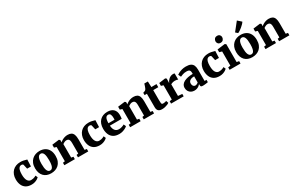

<svg xmlns="http://www.w3.org/2000/svg" viewBox="222 -2637 6661 4391"><g transform="rotate(-30 3553.0 -441.5)"><path d="M286 11Q195.5 11 138 -25.8Q80.5 -62.5 53.2 -126.8Q26 -191 26 -272.5Q26 -340 46.5 -394.2Q67 -448.5 104.8 -487.5Q142.5 -526.5 195 -547Q247.5 -567.5 311.5 -567.5Q358 -567.5 390 -561Q422 -554.5 444.2 -547.2Q466.5 -540 482.5 -537.5L475.5 -357.5H375L349 -472.5Q347 -482 338.8 -487.5Q330.5 -493 319.8 -495.5Q309 -498 300.5 -498Q271.5 -498 249.5 -479.8Q227.5 -461.5 214.8 -419Q202 -376.5 201.5 -302Q201.5 -248.5 210 -207.8Q218.5 -167 234.8 -140.2Q251 -113.5 274 -99.8Q297 -86 325 -86Q355.5 -86 380 -91.5Q404.5 -97 424.8 -105.8Q445 -114.5 460.5 -124L485.5 -66.5Q473.5 -53 445.2 -34.8Q417 -16.5 376.2 -2.8Q335.5 11 286 11Z M535.5 -273.5Q535.5 -348.5 558.2 -403.8Q581 -459 620.5 -495.5Q660 -532 710.5 -549.8Q761 -567.5 817.5 -567.5Q900.5 -567.5 960.5 -534Q1020.5 -500.5 1053 -437.2Q1085.5 -374 1085.5 -283Q1085.5 -206 1062.8 -150.5Q1040 -95 1000.8 -59.2Q961.5 -23.5 910.5 -6.2Q859.5 11 803 11Q741.5 11 692 -7.8Q642.5 -26.5 607.8 -63Q573 -99.5 554.2 -152.5Q535.5 -205.5 535.5 -273.5ZM813 -56.5Q845 -56.5 865.8 -79Q886.5 -101.5 897 -149Q907.5 -196.5 907.5 -270.5Q907.5 -327 902.5 -370Q897.5 -413 886 -441.8Q874.5 -470.5 856 -485.2Q837.5 -500 811 -500Q779.5 -500 757.8 -477.5Q736 -455 724.8 -407.8Q713.5 -360.5 713.5 -286Q713.5 -229 719.2 -186Q725 -143 737 -114.5Q749 -86 767.8 -71.2Q786.5 -56.5 813 -56.5Z M1206.5 -73.5V-449L1147.5 -467.5V-543.5L1329 -566.5H1332.5L1359 -545.5V-509L1358 -485Q1379 -505 1410 -523.2Q1441 -541.5 1478.8 -553.2Q1516.5 -565 1558 -565Q1616.5 -565 1653.8 -544.2Q1691 -523.5 1709 -476.5Q1727 -429.5 1727 -351.5V-73L1782.5 -64V0H1511V-64L1559.5 -73V-347Q1559.5 -393 1551 -420Q1542.5 -447 1524.2 -459Q1506 -471 1476.5 -471Q1455 -471 1435.8 -464.2Q1416.5 -457.5 1400.8 -447.5Q1385 -437.5 1373.5 -429V-73.5L1428.5 -64V0H1151.5V-64Z M2085 11Q1994.5 11 1937 -25.8Q1879.5 -62.5 1852.2 -126.8Q1825 -191 1825 -272.5Q1825 -340 1845.5 -394.2Q1866 -448.5 1903.8 -487.5Q1941.5 -526.5 1994 -547Q2046.5 -567.5 2110.5 -567.5Q2157 -567.5 2189 -561Q2221 -554.5 2243.2 -547.2Q2265.5 -540 2281.5 -537.5L2274.5 -357.5H2174L2148 -472.5Q2146 -482 2137.8 -487.5Q2129.5 -493 2118.8 -495.5Q2108 -498 2099.5 -498Q2070.5 -498 2048.5 -479.8Q2026.5 -461.5 2013.8 -419Q2001 -376.5 2000.5 -302Q2000.5 -248.5 2009 -207.8Q2017.5 -167 2033.8 -140.2Q2050 -113.5 2073 -99.8Q2096 -86 2124 -86Q2154.5 -86 2179 -91.5Q2203.5 -97 2223.8 -105.8Q2244 -114.5 2259.5 -124L2284.5 -66.5Q2272.5 -53 2244.2 -34.8Q2216 -16.5 2175.2 -2.8Q2134.5 11 2085 11Z M2603 11Q2508 11 2449 -25.8Q2390 -62.5 2362.8 -127.2Q2335.5 -192 2335.5 -276.5Q2335.5 -345.5 2355 -399.8Q2374.5 -454 2410.5 -491.2Q2446.5 -528.5 2496.8 -548Q2547 -567.5 2608.5 -567.5Q2714.5 -567.5 2769 -514.2Q2823.5 -461 2825.5 -365.5Q2825.5 -331.5 2823.2 -306.5Q2821 -281.5 2817 -263H2505.5Q2508 -220 2518.5 -187.2Q2529 -154.5 2547 -132.5Q2565 -110.5 2590.5 -99.2Q2616 -88 2649 -88Q2688.5 -88 2728.5 -101.5Q2768.5 -115 2791 -129L2818.5 -70Q2803.5 -53.5 2770.5 -34.8Q2737.5 -16 2694 -2.5Q2650.5 11 2603 11ZM2504.5 -327.5 2665.5 -328Q2666 -339 2666.8 -349.5Q2667.5 -360 2667.5 -370.5Q2667.5 -430.5 2651.5 -465.2Q2635.5 -500 2594 -500Q2575 -500 2559.2 -492.5Q2543.5 -485 2531.5 -466.5Q2519.5 -448 2512.5 -414.2Q2505.5 -380.5 2504.5 -327.5Z M2944 -73.5V-449L2885 -467.5V-543.5L3066.5 -566.5H3070L3096.5 -545.5V-509L3095.5 -485Q3116.5 -505 3147.5 -523.2Q3178.5 -541.5 3216.2 -553.2Q3254 -565 3295.5 -565Q3354 -565 3391.2 -544.2Q3428.5 -523.5 3446.5 -476.5Q3464.5 -429.5 3464.5 -351.5V-73L3520 -64V0H3248.5V-64L3297 -73V-347Q3297 -393 3288.5 -420Q3280 -447 3261.8 -459Q3243.5 -471 3214 -471Q3192.5 -471 3173.2 -464.2Q3154 -457.5 3138.2 -447.5Q3122.5 -437.5 3111 -429V-73.5L3166 -64V0H2889V-64Z M3731.5 9Q3665.5 9 3634.2 -21.5Q3603 -52 3603 -115.5V-471.5H3542V-532Q3554.5 -537 3566.8 -540.8Q3579 -544.5 3589.2 -548.5Q3599.5 -552.5 3606.5 -559Q3614 -566 3619 -573Q3624 -580 3628.5 -589.2Q3633 -598.5 3637.5 -610.5Q3643 -623.5 3648.5 -638.8Q3654 -654 3659.2 -671Q3664.5 -688 3669 -704H3762.5L3768.5 -553.5H3904V-471.5H3770V-204Q3770 -153 3773.8 -129.2Q3777.5 -105.5 3788.2 -99.2Q3799 -93 3820 -93Q3842 -93 3864.5 -98Q3887 -103 3902.5 -109L3924 -48Q3906 -34 3876 -21Q3846 -8 3808.8 0.5Q3771.5 9 3731.5 9Z M3969.5 0V-63.5L4030.5 -72.5V-449L3971 -467.5V-543.5L4137.5 -566.5H4141L4169.5 -545.5V-521.5L4166.5 -434H4170Q4174 -449.5 4188.5 -471.2Q4203 -493 4226.2 -514.5Q4249.5 -536 4279.8 -550Q4310 -564 4346 -564Q4359.5 -564 4369.8 -561.8Q4380 -559.5 4385.5 -557V-391.5Q4374 -400.5 4355 -405.2Q4336 -410 4304 -410Q4278 -410 4256.5 -405Q4235 -400 4219.2 -393Q4203.5 -386 4194 -379.5V-73L4302.5 -63.5V0Z M4583.5 11Q4538 11 4499.8 -9Q4461.5 -29 4438.8 -66.8Q4416 -104.5 4416 -158.5Q4416 -204 4440.2 -238.2Q4464.5 -272.5 4508.2 -295.2Q4552 -318 4610.8 -329.5Q4669.5 -341 4738 -341.5V-363Q4738 -397 4730.5 -418.5Q4723 -440 4702 -450.5Q4681 -461 4640 -461Q4583 -461 4540.5 -445.8Q4498 -430.5 4474 -419.5L4440 -489.5Q4453.5 -500.5 4488 -518.8Q4522.5 -537 4573 -551.8Q4623.5 -566.5 4684 -566.5Q4762.5 -566.5 4808 -543.8Q4853.5 -521 4873 -475.8Q4892.5 -430.5 4892.5 -362.5V-66L4943 -65.5V-4.5Q4931.5 -2 4908.2 1.5Q4885 5 4858.2 7.8Q4831.5 10.5 4810 10.5Q4771.5 10.5 4759 -0.5Q4746.5 -11.5 4746.5 -43V-67Q4734 -50.5 4711.2 -32.2Q4688.5 -14 4656.2 -1.5Q4624 11 4583.5 11ZM4661.5 -80Q4679.5 -80 4701.2 -90.5Q4723 -101 4738 -116V-276.5Q4683.5 -276.5 4650.2 -262Q4617 -247.5 4602.2 -224.8Q4587.5 -202 4587.5 -175Q4587.5 -145 4596.8 -124Q4606 -103 4622.5 -91.5Q4639 -80 4661.5 -80Z M5250.5 11Q5160 11 5102.5 -25.8Q5045 -62.5 5017.8 -126.8Q4990.5 -191 4990.5 -272.5Q4990.5 -340 5011 -394.2Q5031.5 -448.5 5069.2 -487.5Q5107 -526.5 5159.5 -547Q5212 -567.5 5276 -567.5Q5322.5 -567.5 5354.5 -561Q5386.5 -554.5 5408.8 -547.2Q5431 -540 5447 -537.5L5440 -357.5H5339.5L5313.5 -472.5Q5311.5 -482 5303.2 -487.5Q5295 -493 5284.2 -495.5Q5273.5 -498 5265 -498Q5236 -498 5214 -479.8Q5192 -461.5 5179.2 -419Q5166.5 -376.5 5166 -302Q5166 -248.5 5174.5 -207.8Q5183 -167 5199.2 -140.2Q5215.5 -113.5 5238.5 -99.8Q5261.5 -86 5289.5 -86Q5320 -86 5344.5 -91.5Q5369 -97 5389.2 -105.8Q5409.5 -114.5 5425 -124L5450 -66.5Q5438 -53 5409.8 -34.8Q5381.5 -16.5 5340.8 -2.8Q5300 11 5250.5 11Z M5515 0V-64L5577.5 -73.5V-449L5510 -468.5V-541L5710 -566.5H5712.5L5743 -545.5V-73L5803.5 -64V0ZM5646 -637.5Q5604.5 -637.5 5582.5 -663.5Q5560.5 -689.5 5560.5 -720.5Q5560.5 -760.5 5584.5 -788.5Q5608.5 -816.5 5655.5 -816.5H5656.5Q5698.5 -816.5 5720.5 -791.5Q5742.5 -766.5 5742.5 -735.5Q5742.5 -696 5718.2 -666.8Q5694 -637.5 5647 -637.5Z M5847 -273.5Q5847 -348.5 5869.8 -403.8Q5892.5 -459 5932 -495.5Q5971.5 -532 6022 -549.8Q6072.5 -567.5 6129 -567.5Q6212 -567.5 6272 -534Q6332 -500.5 6364.5 -437.2Q6397 -374 6397 -283Q6397 -206 6374.2 -150.5Q6351.5 -95 6312.2 -59.2Q6273 -23.5 6222 -6.2Q6171 11 6114.5 11Q6053 11 6003.5 -7.8Q5954 -26.5 5919.2 -63Q5884.5 -99.5 5865.8 -152.5Q5847 -205.5 5847 -273.5ZM6124.5 -56.5Q6156.5 -56.5 6177.2 -79Q6198 -101.5 6208.5 -149Q6219 -196.5 6219 -270.5Q6219 -327 6214 -370Q6209 -413 6197.5 -441.8Q6186 -470.5 6167.5 -485.2Q6149 -500 6122.5 -500Q6091 -500 6069.2 -477.5Q6047.5 -455 6036.2 -407.8Q6025 -360.5 6025 -286Q6025 -229 6030.8 -186Q6036.5 -143 6048.5 -114.5Q6060.5 -86 6079.2 -71.2Q6098 -56.5 6124.5 -56.5ZM6104.5 -630 6050.5 -677.5 6222.5 -894 6318.5 -808.5Q6305.5 -785.5 6279.5 -758.5Q6253.5 -731.5 6222 -705.2Q6190.5 -679 6160 -658.8Q6129.5 -638.5 6106.5 -630Z M6518 -73.5V-449L6459 -467.5V-543.5L6640.5 -566.5H6644L6670.5 -545.5V-509L6669.5 -485Q6690.5 -505 6721.5 -523.2Q6752.5 -541.5 6790.2 -553.2Q6828 -565 6869.5 -565Q6928 -565 6965.2 -544.2Q7002.5 -523.5 7020.5 -476.5Q7038.5 -429.5 7038.5 -351.5V-73L7094 -64V0H6822.5V-64L6871 -73V-347Q6871 -393 6862.5 -420Q6854 -447 6835.8 -459Q6817.5 -471 6788 -471Q6766.5 -471 6747.2 -464.2Q6728 -457.5 6712.2 -447.5Q6696.5 -437.5 6685 -429V-73.5L6740 -64V0H6463V-64Z"/></g></svg>

Font: Merriweather 24pt Black
Style: Regular
Weight: 900
Designer: Eben Sorkin
Foundry: Eben Sorkin
Version: Version 2.100